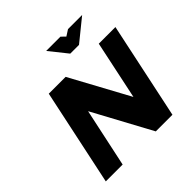

<svg xmlns="http://www.w3.org/2000/svg" viewBox="-220 -1069 1257 1257"><g transform="rotate(-45 409.0 -440.0)"><path d="M201 -670 59 0H215L302 -407L522 0H676L818 -670H664L578 -263L357 -670ZM387 -880 486 -756H567L720 -880H589L547 -853L519 -880Z"/></g></svg>

Font: LT Wave Text Black Italic
Style: Regular
Weight: 900
Designer: Daniel Lyons
Version: Version 2.5 (Glyphs App)